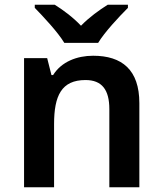

<svg xmlns="http://www.w3.org/2000/svg" viewBox="-20 -786 682 806"><path d="M250 -606H392C419 -651 480 -716 517 -753V-766H432C397 -744 355 -714 320 -678C286 -714 245 -744 210 -766H126V-753C162 -716 223 -651 250 -606ZM371 -552C303 -552 238 -527 203 -471H196L178 -542H81V0H207V-265C207 -384 238 -450 339 -450C408 -450 439 -409 439 -328V0H565V-353C565 -493 492 -552 371 -552Z"/></svg>

Font: Noto Sans Bamum SemiBold
Style: Regular
Weight: 600
Designer: Monotype Design Team
Foundry: Monotype Imaging Inc.
Version: Version 2.002